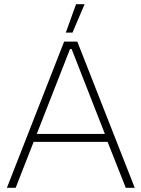

<svg xmlns="http://www.w3.org/2000/svg" viewBox="-20 -899 677 919"><path d="M385 -879H344L295 -743H327ZM13 0H55L141 -220H495L582 0H625L350 -700H287ZM156 -258 315 -664H323L482 -258Z"/></svg>

Font: Fixel Display ExtraLight
Style: Regular
Weight: 200
Designer: AlfaBravo + MacPaw
Foundry: Kyrylo Tkachov, Marchela Mozhyna, Serhii Makarenko, Maria Weinstein, Zakhar Kryvoshyya
Version: Version 1.211